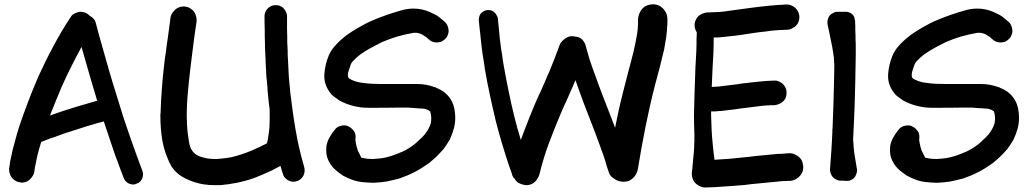

<svg xmlns="http://www.w3.org/2000/svg" viewBox="-20 -793 4715 875"><path d="M528.3 -22.5 543.9 18.6C546.9 25.4 550.8 32.2 557.6 37.1C564.5 43 572.3 45.9 579.1 46.9C582 47.9 584 47.9 585.9 47.9C591.8 47.9 597.7 46.9 602.5 43.9C611.3 41 617.2 37.1 622.1 30.3C627 24.4 629.9 17.6 630.9 8.8C631.8 5.9 631.8 3.9 631.8 1C631.8 -4.9 630.9 -9.8 628.9 -14.6C624 -27.3 619.1 -41 614.3 -53.7C609.4 -67.4 604.5 -81.1 599.6 -93.8L587.9 -127L576.2 -159.2L541 -262.7C530.3 -297.9 519.5 -333 508.8 -367.2C497.1 -403.3 486.3 -440.4 475.6 -476.6C464.8 -513.7 455.1 -550.8 444.3 -586.9C439.5 -603.5 434.6 -621.1 429.7 -638.7C424.8 -656.2 420.9 -673.8 416 -690.4C414.1 -697.3 410.2 -704.1 403.3 -710.9C399.4 -714.8 395.5 -717.8 390.6 -719.7C387.7 -722.7 384.8 -724.6 381.8 -727.5C373 -734.4 364.3 -737.3 354.5 -738.3C352.5 -739.3 350.6 -739.3 348.6 -739.3C340.8 -739.3 333 -737.3 324.2 -733.4C314.5 -729.5 306.6 -723.6 301.8 -714.8C273.4 -671.9 247.1 -627.9 223.6 -583C199.2 -538.1 176.8 -492.2 155.3 -445.3C138.7 -407.2 123 -368.2 108.4 -330.1C93.8 -291 79.1 -252 66.4 -212.9C59.6 -190.4 52.7 -167 46.9 -144.5C40 -122.1 35.2 -99.6 30.3 -76.2C28.3 -67.4 26.4 -59.6 25.4 -50.8C24.4 -42 23.4 -34.2 21.5 -25.4V-18.6C21.5 -11.7 23.4 -3.9 26.4 3.9C31.2 13.7 37.1 21.5 44.9 27.3C52.7 33.2 62.5 37.1 73.2 38.1C76.2 39.1 79.1 39.1 82 39.1C88.9 39.1 95.7 37.1 102.5 34.2C111.3 30.3 118.2 23.4 125 14.6C131.8 5.9 135.7 -2.9 136.7 -12.7C137.7 -19.5 138.7 -25.4 139.6 -32.2L143.6 -51.8C147.5 -73.2 152.3 -93.8 158.2 -114.3L168 -146.5C169.9 -147.5 171.9 -147.5 173.8 -148.4L209 -162.1C213.9 -164.1 219.7 -166 224.6 -167C240.2 -172.9 255.9 -178.7 272.5 -184.6L321.3 -200.2C338.9 -206.1 356.4 -211.9 373 -216.8L425.8 -232.4C434.6 -234.4 442.4 -236.3 451.2 -239.3H453.1L501 -96.7C504.9 -85.9 508.8 -74.2 513.7 -62.5C518.6 -49.8 523.4 -36.1 528.3 -22.5ZM215.8 -287.1C230.5 -323.2 245.1 -360.4 260.7 -396.5C275.4 -430.7 292 -463.9 308.6 -497.1C322.3 -524.4 336.9 -551.8 351.6 -579.1C358.4 -553.7 366.2 -528.3 373 -503.9C388.7 -449.2 404.3 -394.5 420.9 -340.8L422.9 -334C406.2 -329.1 388.7 -324.2 372.1 -319.3C344.7 -311.5 318.4 -303.7 292 -294.9C275.4 -290 257.8 -284.2 241.2 -278.3C230.5 -274.4 218.8 -270.5 208 -266.6C210.9 -273.4 212.9 -280.3 215.8 -287.1Z M1269.5 0C1271.5 8.8 1276.4 15.6 1284.2 22.5C1291 28.3 1298.8 32.2 1307.6 34.2C1310.5 35.2 1314.5 35.2 1317.4 35.2C1322.3 35.2 1328.1 34.2 1334 32.2C1342.8 29.3 1350.6 24.4 1355.5 17.6C1361.3 11.7 1365.2 3.9 1367.2 -5.9C1368.2 -9.8 1368.2 -13.7 1368.2 -17.6C1368.2 -22.5 1367.2 -27.3 1366.2 -32.2C1349.6 -87.9 1336.9 -144.5 1327.1 -201.2C1317.4 -257.8 1309.6 -315.4 1302.7 -373C1301.8 -381.8 1301.8 -389.6 1300.8 -396.5C1299.8 -403.3 1299.8 -409.2 1298.8 -414.1C1296.9 -433.6 1295.9 -445.3 1295.9 -450.2C1295.9 -455.1 1294.9 -468.8 1293.9 -489.3C1293.9 -494.1 1293.9 -499 1293 -505.9C1293 -511.7 1293 -518.6 1292 -525.4C1291 -538.1 1291 -549.8 1291 -562.5L1289.1 -599.6C1289.1 -619.1 1289.1 -638.7 1288.1 -659.2V-718.8C1288.1 -727.5 1285.2 -735.4 1280.3 -744.1C1275.4 -752.9 1269.5 -758.8 1262.7 -762.7C1254.9 -767.6 1246.1 -769.5 1236.3 -769.5C1227.5 -769.5 1218.8 -767.6 1210.9 -762.7C1204.1 -758.8 1197.3 -752.9 1192.4 -744.1C1187.5 -735.4 1185.5 -727.5 1185.5 -718.8C1185.5 -698.2 1185.5 -677.7 1186.5 -657.2C1186.5 -636.7 1186.5 -616.2 1187.5 -595.7C1187.5 -583 1187.5 -570.3 1188.5 -557.6C1189.5 -544.9 1189.5 -532.2 1190.4 -519.5C1190.4 -510.7 1190.4 -502.9 1191.4 -496.1C1191.4 -489.3 1191.4 -483.4 1192.4 -478.5C1193.4 -458 1193.4 -445.3 1194.3 -440.4C1195.3 -435.5 1196.3 -422.9 1198.2 -400.4C1199.2 -395.5 1199.2 -389.6 1199.2 -383.8C1200.2 -377 1200.2 -370.1 1201.2 -362.3C1203.1 -338.9 1206.1 -315.4 1209 -293V-265.6C1209 -249 1209 -231.4 1208 -214.8C1207 -200.2 1205.1 -186.5 1203.1 -172.9C1202.1 -162.1 1199.2 -150.4 1196.3 -139.6C1173.8 -127.9 1150.4 -117.2 1127.9 -107.4C1097.7 -94.7 1066.4 -84 1033.2 -76.2C1014.6 -73.2 997.1 -70.3 978.5 -69.3C972.7 -68.4 966.8 -68.4 960 -68.4C947.3 -68.4 935.5 -69.3 922.9 -71.3C913.1 -73.2 903.3 -76.2 893.6 -79.1C883.8 -82 875 -86.9 867.2 -93.8C852.5 -106.4 843.8 -125 840.8 -149.4C836.9 -173.8 834 -195.3 833 -211.9C833 -216.8 833 -221.7 832 -226.6V-241.2C831.1 -248 831.1 -253.9 831.1 -260.7V-281.2C832 -328.1 835.9 -375 840.8 -420.9C845.7 -467.8 851.6 -514.6 857.4 -560.5C860.4 -583 863.3 -606.4 866.2 -628.9C869.1 -651.4 873 -673.8 876 -696.3V-703.1C876 -710.9 874 -718.8 871.1 -726.6C867.2 -737.3 861.3 -745.1 852.5 -751C844.7 -757.8 835 -761.7 824.2 -762.7C821.3 -763.7 819.3 -763.7 816.4 -763.7C808.6 -763.7 800.8 -761.7 793.9 -758.8C784.2 -754.9 776.4 -748 769.5 -739.3C762.7 -730.5 757.8 -721.7 756.8 -710.9L748 -643.6C745.1 -621.1 741.2 -598.6 738.3 -576.2C737.3 -563.5 735.4 -551.8 733.4 -539.1C731.4 -526.4 729.5 -513.7 728.5 -501C723.6 -463.9 720.7 -426.8 717.8 -390.6C714.8 -353.5 712.9 -316.4 711.9 -279.3C710.9 -274.4 710.9 -270.5 710.9 -265.6C710.9 -226.6 713.9 -189.5 719.7 -153.3C726.6 -113.3 740.2 -73.2 761.7 -34.2C778.3 -9.8 798.8 7.8 825.2 20.5C851.6 33.2 877.9 42 906.2 46.9C924.8 49.8 942.4 50.8 960 50.8H983.4C1008.8 48.8 1034.2 44.9 1059.6 40C1087.9 34.2 1116.2 26.4 1142.6 16.6C1168.9 5.9 1195.3 -4.9 1221.7 -17.6L1251 -33.2C1253.9 -34.2 1255.9 -36.1 1257.8 -37.1C1258.8 -36.1 1258.8 -36.1 1258.8 -35.2C1261.7 -23.4 1265.6 -11.7 1269.5 0Z M1507.8 -19.5C1518.6 -9.8 1531.2 -1 1543.9 7.8C1556.6 14.6 1573.2 22.5 1593.8 29.3C1614.3 36.1 1643.6 39.1 1681.6 40C1702.1 39.1 1721.7 37.1 1741.2 34.2C1760.7 30.3 1780.3 25.4 1799.8 20.5C1825.2 11.7 1848.6 2 1871.1 -9.8C1893.6 -21.5 1915 -35.2 1936.5 -50.8C1944.3 -57.6 1954.1 -65.4 1964.8 -75.2C1975.6 -85.9 1988.3 -98.6 2001 -113.3C2011.7 -127.9 2021.5 -142.6 2030.3 -158.2C2038.1 -174.8 2043.9 -191.4 2048.8 -209C2052.7 -224.6 2054.7 -240.2 2054.7 -255.9C2054.7 -268.6 2053.7 -282.2 2050.8 -296.9C2044.9 -327.1 2030.3 -351.6 2006.8 -371.1C2001 -376 1995.1 -379.9 1989.3 -382.8C1982.4 -386.7 1975.6 -389.6 1968.8 -392.6C1967.8 -393.6 1966.8 -393.6 1965.8 -394.5C1964.8 -395.5 1962.9 -395.5 1961.9 -395.5C1935.5 -405.3 1909.2 -410.2 1880.9 -410.2H1737.3C1722.7 -410.2 1702.1 -410.2 1676.8 -411.1C1661.1 -412.1 1644.5 -413.1 1627.9 -416C1611.3 -418 1595.7 -422.9 1581.1 -429.7C1579.1 -430.7 1577.1 -431.6 1574.2 -433.6C1571.3 -434.6 1569.3 -436.5 1568.4 -438.5C1567.4 -440.4 1566.4 -442.4 1566.4 -444.3C1565.4 -446.3 1565.4 -448.2 1565.4 -450.2C1565.4 -459 1567.4 -466.8 1570.3 -474.6L1578.1 -498C1581.1 -505.9 1585.9 -512.7 1592.8 -518.6C1598.6 -525.4 1608.4 -534.2 1622.1 -544.9C1637.7 -555.7 1654.3 -566.4 1670.9 -575.2C1687.5 -584 1704.1 -592.8 1721.7 -601.6C1745.1 -611.3 1768.6 -620.1 1792 -627C1815.4 -633.8 1839.8 -638.7 1865.2 -643.6H1875C1879.9 -643.6 1886.7 -642.6 1894.5 -639.6C1898.4 -638.7 1902.3 -636.7 1905.3 -634.8L1914.1 -628.9C1917 -627.9 1918.9 -626 1921.9 -624C1924.8 -622.1 1926.8 -620.1 1928.7 -618.2L1931.6 -615.2C1932.6 -614.3 1933.6 -614.3 1934.6 -613.3C1941.4 -606.4 1949.2 -602.5 1960 -600.6C1963.9 -599.6 1967.8 -599.6 1971.7 -599.6C1977.5 -599.6 1982.4 -600.6 1987.3 -601.6C1996.1 -604.5 2003.9 -610.4 2010.7 -617.2C2017.6 -625 2021.5 -633.8 2023.4 -642.6C2024.4 -645.5 2024.4 -649.4 2024.4 -652.3C2024.4 -658.2 2023.4 -664.1 2021.5 -669.9C2018.6 -679.7 2013.7 -687.5 2006.8 -693.4C2002 -698.2 1997.1 -702.1 1992.2 -706.1L1977.5 -717.8C1970.7 -722.7 1963.9 -726.6 1957 -729.5C1950.2 -732.4 1943.4 -736.3 1936.5 -739.3C1913.1 -749 1888.7 -753.9 1864.3 -753.9C1845.7 -753.9 1826.2 -751 1806.6 -745.1C1761.7 -732.4 1719.7 -717.8 1680.7 -701.2C1659.2 -692.4 1638.7 -681.6 1618.2 -669.9C1598.6 -659.2 1579.1 -646.5 1559.6 -632.8C1543 -620.1 1527.3 -606.4 1513.7 -591.8C1499 -577.1 1487.3 -560.5 1478.5 -541C1466.8 -512.7 1460 -483.4 1458 -453.1V-445.3C1458 -417 1467.8 -391.6 1486.3 -368.2C1491.2 -361.3 1498 -355.5 1504.9 -350.6L1525.4 -335.9C1565.4 -313.5 1610.4 -301.8 1659.2 -301.8C1707 -301.8 1753.9 -301.8 1798.8 -302.7C1833 -302.7 1850.6 -302.7 1850.6 -301.8L1907.2 -297.9H1909.2C1912.1 -297.9 1916 -296.9 1918.9 -295.9L1927.7 -293C1930.7 -292 1932.6 -290 1934.6 -289.1L1940.4 -285.2C1943.4 -276.4 1944.3 -267.6 1945.3 -258.8V-252C1945.3 -245.1 1944.3 -238.3 1943.4 -231.4C1940.4 -221.7 1936.5 -212.9 1931.6 -204.1C1926.8 -195.3 1920.9 -187.5 1915 -179.7C1908.2 -170.9 1900.4 -164.1 1892.6 -157.2C1885.7 -150.4 1877.9 -142.6 1869.1 -135.7C1852.5 -123 1835 -111.3 1815.4 -102.5C1795.9 -93.8 1779.3 -87.9 1765.6 -83C1751 -78.1 1737.3 -75.2 1722.7 -72.3C1708 -70.3 1693.4 -69.3 1678.7 -68.4C1664.1 -68.4 1650.4 -69.3 1637.7 -72.3C1633.8 -73.2 1629.9 -73.2 1627 -74.2C1626 -75.2 1626 -75.2 1626 -76.2L1614.3 -99.6C1612.3 -103.5 1610.4 -107.4 1609.4 -111.3C1608.4 -116.2 1606.4 -120.1 1605.5 -124C1604.5 -128.9 1603.5 -132.8 1602.5 -137.7C1601.6 -141.6 1600.6 -145.5 1600.6 -150.4C1599.6 -151.4 1599.6 -153.3 1599.6 -154.3V-156.2C1600.6 -161.1 1600.6 -165 1600.6 -168.9C1600.6 -174.8 1599.6 -179.7 1598.6 -184.6C1595.7 -193.4 1589.8 -200.2 1583 -207C1575.2 -213.9 1566.4 -218.8 1557.6 -220.7C1554.7 -221.7 1551.8 -221.7 1548.8 -221.7C1543 -221.7 1537.1 -220.7 1530.3 -218.8C1519.5 -215.8 1511.7 -210 1506.8 -203.1C1498 -192.4 1489.3 -180.7 1482.4 -168C1475.6 -156.2 1470.7 -143.6 1467.8 -128.9C1466.8 -122.1 1466.8 -116.2 1466.8 -109.4C1466.8 -103.5 1466.8 -97.7 1467.8 -90.8C1469.7 -78.1 1473.6 -66.4 1480.5 -54.7C1487.3 -41 1497.1 -29.3 1507.8 -19.5ZM1941.4 -284.2H1942.4V-283.2L1941.4 -284.2Z M2335.9 35.2C2343.8 42 2353.5 45.9 2365.2 48.8C2370.1 49.8 2374 50.8 2378.9 50.8C2385.7 50.8 2391.6 49.8 2397.5 47.9C2407.2 44.9 2416 38.1 2423.8 29.3C2430.7 20.5 2435.5 10.7 2438.5 1C2450.2 -46.9 2463.9 -92.8 2480.5 -137.7C2497.1 -182.6 2515.6 -227.5 2534.2 -272.5C2550.8 -310.5 2558.6 -329.1 2559.6 -329.1C2559.6 -329.1 2567.4 -347.7 2584 -384.8C2588.9 -394.5 2592.8 -404.3 2596.7 -414.1C2598.6 -418.9 2600.6 -422.9 2602.5 -427.7C2615.2 -391.6 2627.9 -355.5 2641.6 -319.3L2676.8 -228.5C2688.5 -198.2 2700.2 -168 2710.9 -137.7C2714.8 -127 2718.8 -117.2 2721.7 -107.4C2725.6 -97.7 2729.5 -87.9 2732.4 -78.1C2736.3 -66.4 2740.2 -54.7 2743.2 -42L2754.9 -6.8C2756.8 0 2760.7 6.8 2767.6 12.7C2771.5 16.6 2775.4 19.5 2779.3 21.5C2788.1 28.3 2798.8 33.2 2811.5 34.2C2815.4 35.2 2819.3 35.2 2823.2 35.2C2831.1 35.2 2838.9 34.2 2845.7 31.2C2856.4 26.4 2865.2 19.5 2873 9.8C2879.9 0 2884.8 -10.7 2886.7 -21.5C2897.5 -86.9 2909.2 -152.3 2921.9 -215.8C2934.6 -279.3 2949.2 -343.8 2965.8 -408.2L2987.3 -488.3C2994.1 -514.6 3000 -541 3006.8 -568.4C3009.8 -585 3012.7 -602.5 3015.6 -620.1C3018.6 -637.7 3019.5 -655.3 3020.5 -672.9C3021.5 -678.7 3021.5 -684.6 3021.5 -690.4V-708C3021.5 -718.8 3018.6 -730.5 3011.7 -741.2C3004.9 -752 2997.1 -759.8 2987.3 -765.6C2978.5 -770.5 2967.8 -773.4 2955.1 -773.4H2954.1C2941.4 -772.5 2929.7 -769.5 2920.9 -764.6C2911.1 -758.8 2903.3 -750 2897.5 -739.3C2891.6 -728.5 2888.7 -716.8 2887.7 -706.1V-681.6C2886.7 -667 2885.7 -653.3 2883.8 -639.6C2880.9 -626 2878.9 -612.3 2876 -597.7C2871.1 -571.3 2864.3 -545.9 2857.4 -519.5C2850.6 -493.2 2843.8 -467.8 2836.9 -441.4C2826.2 -399.4 2815.4 -358.4 2805.7 -317.4C2797.9 -281.2 2790 -246.1 2783.2 -210.9C2776.4 -227.5 2770.5 -245.1 2763.7 -261.7L2728.5 -352.5C2717.8 -380.9 2707 -408.2 2697.3 -436.5C2686.5 -464.8 2676.8 -493.2 2667 -521.5C2664.1 -533.2 2660.2 -544.9 2657.2 -555.7L2647.5 -590.8C2644.5 -597.7 2640.6 -604.5 2634.8 -611.3C2628.9 -617.2 2622.1 -621.1 2615.2 -624C2611.3 -625 2607.4 -625 2603.5 -626C2597.7 -627 2592.8 -627.9 2587.9 -627.9C2584 -627.9 2580.1 -627.9 2576.2 -627C2565.4 -624 2556.6 -619.1 2547.9 -611.3C2539.1 -603.5 2532.2 -594.7 2529.3 -585L2511.7 -538.1C2505.9 -522.5 2500 -506.8 2493.2 -491.2C2490.2 -482.4 2486.3 -472.7 2482.4 -463.9C2477.5 -455.1 2473.6 -445.3 2469.7 -435.5L2445.3 -378.9C2444.3 -378.9 2435.5 -359.4 2418.9 -321.3C2402.3 -283.2 2387.7 -245.1 2373 -207C2366.2 -190.4 2360.4 -172.9 2353.5 -155.3C2342.8 -190.4 2333 -225.6 2324.2 -260.7C2314.5 -299.8 2305.7 -338.9 2297.9 -377.9C2290 -417 2282.2 -456.1 2275.4 -495.1C2272.5 -509.8 2270.5 -525.4 2268.6 -541C2265.6 -555.7 2263.7 -571.3 2261.7 -585.9C2258.8 -606.4 2256.8 -627 2254.9 -647.5L2249 -708C2248 -714.8 2245.1 -721.7 2240.2 -728.5C2235.4 -735.4 2230.5 -740.2 2223.6 -743.2C2218.8 -746.1 2211.9 -747.1 2205.1 -747.1H2201.2C2193.4 -746.1 2186.5 -744.1 2180.7 -739.3C2173.8 -735.4 2168.9 -729.5 2166 -722.7C2163.1 -715.8 2162.1 -710 2162.1 -704.1V-700.2C2164.1 -679.7 2166 -658.2 2168.9 -636.7C2170.9 -616.2 2172.9 -594.7 2175.8 -573.2C2177.7 -557.6 2179.7 -542 2182.6 -526.4C2185.5 -510.7 2187.5 -495.1 2189.5 -479.5C2196.3 -439.5 2204.1 -398.4 2212.9 -358.4C2221.7 -318.4 2230.5 -278.3 2240.2 -238.3C2248 -208 2256.8 -176.8 2265.6 -146.5C2274.4 -116.2 2284.2 -85.9 2293.9 -55.7C2296.9 -44.9 2300.8 -35.2 2304.7 -24.4C2308.6 -13.7 2312.5 -2.9 2315.4 7.8C2317.4 12.7 2320.3 17.6 2325.2 21.5C2328.1 26.4 2331.1 31.2 2335.9 35.2Z M3140.6 30.3C3145.5 39.1 3153.3 46.9 3164.1 52.7C3173.8 58.6 3183.6 61.5 3193.4 61.5H3194.3C3224.6 60.5 3254.9 59.6 3285.2 56.6C3314.5 54.7 3344.7 52.7 3375 49.8C3395.5 46.9 3416 44.9 3436.5 43L3498 37.1L3517.6 35.2C3523.4 34.2 3529.3 34.2 3536.1 33.2C3543.9 32.2 3551.8 32.2 3558.6 32.2C3566.4 31.2 3574.2 31.2 3581.1 31.2C3591.8 30.3 3601.6 27.3 3611.3 20.5C3622.1 13.7 3628.9 5.9 3633.8 -2.9C3638.7 -11.7 3640.6 -20.5 3640.6 -31.2V-34.2C3639.6 -45.9 3636.7 -56.6 3631.8 -65.4C3626 -74.2 3618.2 -81.1 3607.4 -86.9C3598.6 -91.8 3588.9 -94.7 3579.1 -94.7H3576.2L3550.8 -92.8C3542 -91.8 3534.2 -91.8 3525.4 -91.8L3505.9 -89.8C3499 -88.9 3492.2 -88.9 3485.4 -87.9L3423.8 -82C3403.3 -79.1 3382.8 -77.1 3362.3 -75.2L3303.7 -69.3L3245.1 -65.4C3242.2 -65.4 3239.3 -65.4 3236.3 -64.5C3233.4 -86.9 3230.5 -109.4 3228.5 -131.8C3223.6 -176.8 3221.7 -222.7 3220.7 -269.5V-285.2H3227.5C3234.4 -285.2 3242.2 -285.2 3249 -286.1C3253.9 -287.1 3259.8 -287.1 3265.6 -287.1L3281.2 -289.1L3331.1 -294.9C3347.7 -297.9 3364.3 -299.8 3380.9 -301.8L3427.7 -307.6C3442.4 -309.6 3458 -311.5 3473.6 -312.5C3479.5 -312.5 3485.4 -312.5 3491.2 -313.5H3508.8C3518.6 -314.5 3528.3 -317.4 3537.1 -322.3C3545.9 -327.1 3552.7 -334 3557.6 -341.8C3562.5 -349.6 3564.5 -359.4 3564.5 -370.1C3564.5 -380.9 3562.5 -389.6 3557.6 -397.5C3552.7 -406.2 3545.9 -413.1 3537.1 -418C3528.3 -422.9 3520.5 -425.8 3511.7 -425.8H3508.8C3485.4 -424.8 3461.9 -423.8 3437.5 -420.9C3414.1 -418 3390.6 -416 3366.2 -413.1C3349.6 -410.2 3334 -408.2 3317.4 -406.2L3268.6 -400.4C3263.7 -399.4 3258.8 -399.4 3253.9 -398.4C3249 -398.4 3244.1 -398.4 3239.3 -397.5C3233.4 -397.5 3228.5 -397.5 3223.6 -396.5C3224.6 -425.8 3226.6 -455.1 3227.5 -484.4C3228.5 -496.1 3228.5 -507.8 3229.5 -520.5C3230.5 -532.2 3230.5 -543.9 3231.4 -556.6C3232.4 -576.2 3232.4 -595.7 3232.4 -615.2V-622.1C3241.2 -622.1 3251 -622.1 3260.7 -623L3280.3 -625C3286.1 -626 3292 -626 3298.8 -627C3317.4 -628.9 3336.9 -630.9 3356.4 -633.8C3376 -636.7 3395.5 -639.6 3414.1 -642.6C3432.6 -645.5 3450.2 -647.5 3468.8 -649.4C3486.3 -652.3 3503.9 -654.3 3522.5 -655.3C3529.3 -656.2 3537.1 -656.2 3543.9 -656.2C3550.8 -657.2 3558.6 -657.2 3565.4 -657.2C3575.2 -657.2 3585 -660.2 3593.8 -666C3603.5 -670.9 3610.4 -677.7 3615.2 -685.5C3620.1 -694.3 3623 -704.1 3623 -714.8C3623 -725.6 3620.1 -735.4 3615.2 -743.2C3610.4 -752 3603.5 -758.8 3593.8 -764.6C3585 -769.5 3576.2 -772.5 3567.4 -772.5H3565.4C3537.1 -771.5 3509.8 -769.5 3481.4 -766.6C3454.1 -763.7 3426.8 -760.7 3398.4 -756.8C3379.9 -753.9 3360.4 -752 3340.8 -749L3284.2 -741.2C3278.3 -740.2 3272.5 -740.2 3267.6 -739.3C3261.7 -738.3 3255.9 -738.3 3250 -738.3C3242.2 -737.3 3234.4 -737.3 3226.6 -737.3C3218.8 -736.3 3210.9 -736.3 3203.1 -736.3C3193.4 -735.4 3183.6 -732.4 3174.8 -727.5C3165 -722.7 3158.2 -715.8 3153.3 -707C3148.4 -698.2 3145.5 -689.5 3145.5 -678.7C3145.5 -668 3148.4 -658.2 3153.3 -649.4C3154.3 -648.4 3154.3 -647.5 3155.3 -646.5C3155.3 -636.7 3155.3 -627 3154.3 -617.2C3154.3 -598.6 3154.3 -579.1 3153.3 -559.6C3152.3 -547.9 3152.3 -536.1 3151.4 -523.4L3149.4 -488.3C3148.4 -451.2 3146.5 -414.1 3145.5 -377.9C3144.5 -341.8 3143.6 -304.7 3142.6 -268.6C3142.6 -239.3 3143.6 -210 3144.5 -181.6V-177.7V-150.4C3143.6 -140.6 3143.6 -130.9 3143.6 -122.1C3142.6 -112.3 3142.6 -102.5 3141.6 -93.8C3140.6 -84 3139.6 -74.2 3138.7 -65.4C3138.7 -61.5 3138.7 -57.6 3137.7 -53.7C3137.7 -49.8 3137.7 -45.9 3136.7 -43C3135.7 -38.1 3135.7 -32.2 3135.7 -27.3L3133.8 -15.6C3132.8 -10.7 3132.8 -5.9 3132.8 -1C3132.8 10.7 3135.7 21.5 3140.6 30.3Z M3784.2 21.5C3787.1 23.4 3791 25.4 3793.9 26.4C3798.8 29.3 3804.7 30.3 3810.5 30.3H3827.1C3829.1 31.2 3831.1 31.2 3834 31.2H3842.8C3849.6 31.2 3855.5 29.3 3862.3 25.4C3869.1 21.5 3874 16.6 3877.9 10.7C3878.9 9.8 3878.9 7.8 3879.9 5.9C3880.9 3.9 3881.8 2 3882.8 -1C3884.8 -5.9 3885.7 -11.7 3885.7 -16.6C3885.7 -19.5 3885.7 -22.5 3884.8 -25.4L3878.9 -60.5C3877 -73.2 3875 -85 3873 -96.7L3870.1 -126L3868.2 -155.3V-165C3871.1 -215.8 3873 -266.6 3875 -316.4C3876 -354.5 3877 -391.6 3877.9 -429.7C3878.9 -467.8 3878.9 -505.9 3879.9 -543.9V-578.1C3879.9 -589.8 3879.9 -601.6 3878.9 -613.3C3878.9 -626 3878.9 -639.6 3877.9 -653.3C3877.9 -666 3877.9 -679.7 3877 -692.4C3877 -695.3 3877 -698.2 3876 -701.2C3875 -708 3874 -713.9 3871.1 -718.8C3868.2 -724.6 3863.3 -729.5 3856.4 -733.4C3849.6 -737.3 3842.8 -739.3 3835.9 -739.3H3795.9C3791 -739.3 3785.2 -738.3 3780.3 -735.4C3775.4 -733.4 3771.5 -730.5 3766.6 -727.5C3760.7 -722.7 3756.8 -716.8 3753.9 -708C3752 -703.1 3751 -699.2 3751 -694.3V-690.4V-683.6L3760.7 -638.7L3769.5 -594.7C3771.5 -585.9 3773.4 -577.1 3774.4 -568.4C3776.4 -559.6 3777.3 -550.8 3778.3 -542L3780.3 -532.2V-522.5C3781.2 -517.6 3781.2 -513.7 3781.2 -508.8C3782.2 -503.9 3782.2 -500 3782.2 -495.1V-494.1L3781.2 -432.6C3780.3 -394.5 3779.3 -357.4 3778.3 -320.3L3774.4 -212.9V-208C3773.4 -207 3773.4 -205.1 3773.4 -203.1V-194.3C3772.5 -164.1 3770.5 -134.8 3768.6 -104.5L3765.6 -63.5L3762.7 -22.5V-18.6C3762.7 -11.7 3764.6 -4.9 3767.6 2C3771.5 10.7 3777.3 16.6 3784.2 21.5Z M4077.1 -19.5C4087.9 -9.8 4100.6 -1 4113.3 7.8C4126 14.6 4142.6 22.5 4163.1 29.3C4183.6 36.1 4212.9 39.1 4251 40C4271.5 39.1 4291 37.1 4310.5 34.2C4330.1 30.3 4349.6 25.4 4369.1 20.5C4394.5 11.7 4418 2 4440.4 -9.8C4462.9 -21.5 4484.4 -35.2 4505.9 -50.8C4513.7 -57.6 4523.4 -65.4 4534.2 -75.2C4544.9 -85.9 4557.6 -98.6 4570.3 -113.3C4581.1 -127.9 4590.8 -142.6 4599.6 -158.2C4607.4 -174.8 4613.3 -191.4 4618.2 -209C4622.1 -224.6 4624 -240.2 4624 -255.9C4624 -268.6 4623 -282.2 4620.1 -296.9C4614.3 -327.1 4599.6 -351.6 4576.2 -371.1C4570.3 -376 4564.5 -379.9 4558.6 -382.8C4551.8 -386.7 4544.9 -389.6 4538.1 -392.6C4537.1 -393.6 4536.1 -393.6 4535.2 -394.5C4534.2 -395.5 4532.2 -395.5 4531.2 -395.5C4504.9 -405.3 4478.5 -410.2 4450.2 -410.2H4306.6C4292 -410.2 4271.5 -410.2 4246.1 -411.1C4230.5 -412.1 4213.9 -413.1 4197.3 -416C4180.7 -418 4165 -422.9 4150.4 -429.7C4148.4 -430.7 4146.5 -431.6 4143.6 -433.6C4140.6 -434.6 4138.7 -436.5 4137.7 -438.5C4136.7 -440.4 4135.7 -442.4 4135.7 -444.3C4134.8 -446.3 4134.8 -448.2 4134.8 -450.2C4134.8 -459 4136.7 -466.8 4139.6 -474.6L4147.5 -498C4150.4 -505.9 4155.3 -512.7 4162.1 -518.6C4168 -525.4 4177.7 -534.2 4191.4 -544.9C4207 -555.7 4223.6 -566.4 4240.2 -575.2C4256.8 -584 4273.4 -592.8 4291 -601.6C4314.5 -611.3 4337.9 -620.1 4361.3 -627C4384.8 -633.8 4409.2 -638.7 4434.6 -643.6H4444.3C4449.2 -643.6 4456.1 -642.6 4463.9 -639.6C4467.8 -638.7 4471.7 -636.7 4474.6 -634.8L4483.4 -628.9C4486.3 -627.9 4488.3 -626 4491.2 -624C4494.1 -622.1 4496.1 -620.1 4498 -618.2L4501 -615.2C4502 -614.3 4502.9 -614.3 4503.9 -613.3C4510.7 -606.4 4518.6 -602.5 4529.3 -600.6C4533.2 -599.6 4537.1 -599.6 4541 -599.6C4546.9 -599.6 4551.8 -600.6 4556.6 -601.6C4565.4 -604.5 4573.2 -610.4 4580.1 -617.2C4586.9 -625 4590.8 -633.8 4592.8 -642.6C4593.8 -645.5 4593.8 -649.4 4593.8 -652.3C4593.8 -658.2 4592.8 -664.1 4590.8 -669.9C4587.9 -679.7 4583 -687.5 4576.2 -693.4C4571.3 -698.2 4566.4 -702.1 4561.5 -706.1L4546.9 -717.8C4540 -722.7 4533.2 -726.6 4526.4 -729.5C4519.5 -732.4 4512.7 -736.3 4505.9 -739.3C4482.4 -749 4458 -753.9 4433.6 -753.9C4415 -753.9 4395.5 -751 4376 -745.1C4331.1 -732.4 4289.1 -717.8 4250 -701.2C4228.5 -692.4 4208 -681.6 4187.5 -669.9C4168 -659.2 4148.4 -646.5 4128.9 -632.8C4112.3 -620.1 4096.7 -606.4 4083 -591.8C4068.4 -577.1 4056.6 -560.5 4047.9 -541C4036.1 -512.7 4029.3 -483.4 4027.3 -453.1V-445.3C4027.3 -417 4037.1 -391.6 4055.7 -368.2C4060.5 -361.3 4067.4 -355.5 4074.2 -350.6L4094.7 -335.9C4134.8 -313.5 4179.7 -301.8 4228.5 -301.8C4276.4 -301.8 4323.2 -301.8 4368.2 -302.7C4402.3 -302.7 4419.9 -302.7 4419.9 -301.8L4476.6 -297.9H4478.5C4481.4 -297.9 4485.4 -296.9 4488.3 -295.9L4497.1 -293C4500 -292 4502 -290 4503.9 -289.1L4509.8 -285.2C4512.7 -276.4 4513.7 -267.6 4514.6 -258.8V-252C4514.6 -245.1 4513.7 -238.3 4512.7 -231.4C4509.8 -221.7 4505.9 -212.9 4501 -204.1C4496.1 -195.3 4490.2 -187.5 4484.4 -179.7C4477.5 -170.9 4469.7 -164.1 4461.9 -157.2C4455.1 -150.4 4447.3 -142.6 4438.5 -135.7C4421.9 -123 4404.3 -111.3 4384.8 -102.5C4365.2 -93.8 4348.6 -87.9 4335 -83C4320.3 -78.1 4306.6 -75.2 4292 -72.3C4277.3 -70.3 4262.7 -69.3 4248 -68.4C4233.4 -68.4 4219.7 -69.3 4207 -72.3C4203.1 -73.2 4199.2 -73.2 4196.3 -74.2C4195.3 -75.2 4195.3 -75.2 4195.3 -76.2L4183.6 -99.6C4181.6 -103.5 4179.7 -107.4 4178.7 -111.3C4177.7 -116.2 4175.8 -120.1 4174.8 -124C4173.8 -128.9 4172.9 -132.8 4171.9 -137.7C4170.9 -141.6 4169.9 -145.5 4169.9 -150.4C4168.9 -151.4 4168.9 -153.3 4168.9 -154.3V-156.2C4169.9 -161.1 4169.9 -165 4169.9 -168.9C4169.9 -174.8 4168.9 -179.7 4168 -184.6C4165 -193.4 4159.2 -200.2 4152.3 -207C4144.5 -213.9 4135.7 -218.8 4127 -220.7C4124 -221.7 4121.1 -221.7 4118.2 -221.7C4112.3 -221.7 4106.4 -220.7 4099.6 -218.8C4088.9 -215.8 4081.1 -210 4076.2 -203.1C4067.4 -192.4 4058.6 -180.7 4051.8 -168C4044.9 -156.2 4040 -143.6 4037.1 -128.9C4036.1 -122.1 4036.1 -116.2 4036.1 -109.4C4036.1 -103.5 4036.1 -97.7 4037.1 -90.8C4039.1 -78.1 4043 -66.4 4049.8 -54.7C4056.6 -41 4066.4 -29.3 4077.1 -19.5ZM4510.7 -284.2H4511.7V-283.2L4510.7 -284.2Z"/></svg>

Font: Citrustime FakeCyr
Style: Regular
Weight: 400
Version: Version 1.1